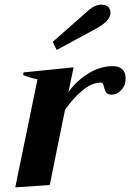

<svg xmlns="http://www.w3.org/2000/svg" viewBox="-20 -800 563 830"><path d="M225 -584 208 -619 351 -745Q386 -780 419 -780Q441 -780 450.5 -767Q460 -754 457 -738Q453 -721 438.5 -706.5Q424 -692 397 -677ZM523 -462Q523 -448 521 -441Q517 -423 500.5 -407Q484 -391 465 -391Q446 -391 439.5 -399.5Q433 -408 430 -423Q427 -434 424.5 -438.5Q422 -443 415 -443Q378 -443 337.5 -410Q297 -377 261 -325L195 0L46 10L142 -457Q108 -464 80 -476L82 -487L298 -509L276 -402Q309 -449 360.5 -481.5Q412 -514 467 -514Q495 -514 509 -500Q523 -486 523 -462Z"/></svg>

Font: Trirong
Style: Bold Italic
Weight: 700
Italic angle: -12°
Designer: Katatrad Team
Foundry: CadsonDemak
Version: Version 1.001